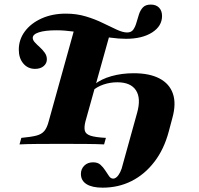

<svg xmlns="http://www.w3.org/2000/svg" viewBox="-20 -643 885 855"><path d="M66.9 0 75 -29Q118.5 -33.1 141.9 -39.1Q165.3 -45.2 177.4 -59.7Q189.5 -74.2 196.8 -102.4L317.7 -537.1L475 -512.1L360.5 -102.4Q354 -76.6 357.7 -61.3Q361.3 -46 383.1 -38.7Q404.8 -31.5 451.6 -29L443.5 0Q409.7 -1.6 361.7 -2Q313.7 -2.4 253.2 -2.4Q194.4 -2.4 146.8 -2Q99.2 -1.6 66.9 0ZM437.1 192.7Q390.3 192.7 365.3 177Q340.3 161.3 340.3 131.5Q340.3 109.7 355.2 94.8Q370.2 79.8 394.4 79.8Q415.3 79.8 427.4 90.7Q439.5 101.6 448.8 116.1Q458.1 130.6 465.7 141.5Q473.4 152.4 483.9 152.4Q491.9 152.4 500 145.2Q508.1 137.9 515.3 123.4Q522.6 108.9 527.4 87.1L590.3 -139.5Q608.9 -204.8 585.5 -240.7Q562.1 -276.6 502.4 -276.6Q470.2 -276.6 440.7 -266.5Q411.3 -256.5 391.1 -237.9L399.2 -266.1Q430.6 -291.1 476.6 -304Q522.6 -316.9 575.8 -316.9Q646 -316.9 690.3 -293.5Q734.7 -270.2 750 -225.8Q765.3 -181.5 747.6 -117.7L731.5 -57.3Q710.5 21.8 667.3 77.8Q624.2 133.9 565.7 163.3Q507.3 192.7 437.1 192.7ZM136.3 -336.3Q104 -336.3 83.9 -360.1Q63.7 -383.9 63.7 -421.8Q63.7 -466.9 90.7 -503.2Q117.7 -539.5 165.3 -560.9Q212.9 -582.3 273.4 -582.3Q321 -582.3 362.5 -569.8Q404 -557.3 438.3 -540.3Q472.6 -523.4 500 -510.9Q527.4 -498.4 546 -498.4Q564.5 -498.4 573.4 -510.9Q582.3 -523.4 587.5 -541.9Q592.7 -560.5 598.8 -579Q604.8 -597.6 616.5 -610.1Q628.2 -622.6 651.6 -622.6Q675 -622.6 688.3 -608.9Q701.6 -595.2 701.6 -571.8Q701.6 -526.6 657.3 -498.4Q612.9 -470.2 541.1 -470.2Q509.7 -470.2 471.4 -475.4Q433.1 -480.6 391.1 -488.7Q349.2 -496.8 308.1 -502.4Q266.9 -508.1 230.6 -508.1Q181.5 -508.1 153.6 -499.2Q125.8 -490.3 125.8 -474.2Q125.8 -464.5 135.5 -454Q145.2 -443.5 157.3 -432.7Q169.4 -421.8 179 -408.5Q188.7 -395.2 188.7 -379Q188.7 -360.5 174.2 -348.4Q159.7 -336.3 136.3 -336.3Z"/></svg>

Font: Playfair 5pt SemiExpanded Light Black
Style: Italic
Weight: 900
Italic angle: -15.6°
Version: Version 2.001;gftools[0.9.30]